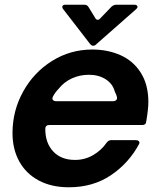

<svg xmlns="http://www.w3.org/2000/svg" viewBox="-20 -783 680 814"><path d="M33 -219Q33 -313 78 -394.5Q123 -476 200.5 -524.5Q278 -573 371 -573Q437 -573 491 -549Q545 -525 577 -474.5Q609 -424 609 -350Q609 -321 600 -268Q599 -253 583 -253H189Q172 -253 172 -236Q172 -177 205.5 -141Q239 -105 298 -105Q340 -105 375 -125.5Q410 -146 432 -178Q440 -189 452 -189H555Q564 -189 568.5 -184.5Q573 -180 570 -173Q526 -91 450 -40Q374 11 272 11Q198 11 144 -18Q90 -47 61.5 -99Q33 -151 33 -219ZM460 -354Q468 -354 472.5 -358.5Q477 -363 476 -371Q473 -383 467 -394Q458 -428 428 -447Q398 -466 357 -466Q319 -466 285.5 -451Q252 -436 228 -406Q215 -393 204 -373Q202 -367 202 -366Q202 -361 206 -357.5Q210 -354 217 -354ZM360 -599 248 -744Q244 -748 244 -754Q244 -758 247.5 -760.5Q251 -763 257 -763H338Q350 -763 356 -752L383 -708Q387 -699 395 -699Q400 -699 405 -705L453 -755Q463 -763 473 -763H549Q556 -763 559.5 -760.5Q563 -758 563 -754Q563 -749 557 -744L390 -597Q383 -589 375 -589Q367 -589 360 -599Z"/></svg>

Font: Open Sauce Two
Style: Bold Italic
Weight: 700
Italic angle: -10°
Designer: Alfredo Marco Pradil
Foundry: Creative Sauce Fz LLC
Version: Version 1.477